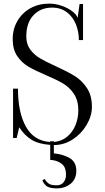

<svg xmlns="http://www.w3.org/2000/svg" viewBox="-20 -780 577 1059"><path d="M277 20V66Q322 70 358.5 88.5Q395 107 400 148Q401 153 401 162Q401 208 369.5 233.5Q338 259 293 259Q250 259 234 244Q218 229 214 214L226 207Q238 226 251 234Q264 242 293 242Q317 242 330.5 225.5Q344 209 344 183Q344 166 340 153Q334 130 310 116.5Q286 103 257 102V19Q194 15 154.5 -9Q115 -33 86 -78L72 -19H52V-291H79Q79 -159 123.5 -80.5Q168 -2 257 3V-1H277V3Q318 0 349 -25Q380 -50 396 -89Q412 -128 412 -171Q412 -226 387.5 -262.5Q363 -299 327 -320Q291 -341 232 -366Q171 -392 135 -413.5Q99 -435 74.5 -471.5Q50 -508 50 -564Q50 -620 76.5 -665Q103 -710 148.5 -735Q194 -760 251 -760Q286 -760 320.5 -748Q355 -736 379 -717.5Q403 -699 408 -681L419 -758H438V-559H415Q415 -604 399 -645Q383 -686 349.5 -712Q316 -738 267 -738Q204 -738 164.5 -696Q125 -654 125 -579Q125 -536 147 -506.5Q169 -477 201.5 -458Q234 -439 289 -414Q353 -385 392.5 -360.5Q432 -336 459.5 -294.5Q487 -253 487 -191Q487 -141 458 -91.5Q429 -42 381 -11Q333 20 278 20Z"/></svg>

Font: Viaoda Libre
Style: Regular
Weight: 400
Designer: Gydient
Version: Version 2.000